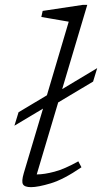

<svg xmlns="http://www.w3.org/2000/svg" viewBox="-20 -762 438 792"><path d="M56.5 -299 173.5 -369 263.5 -672.5Q254.5 -674 233 -677.8Q211.5 -681.5 188.2 -685.5Q165 -689.5 150.5 -692L156 -717L322 -742H340L236.5 -394.5L381 -481L364 -425.5L220 -339.5L131.5 -42.5Q162.5 -42.5 204.8 -53.8Q247 -65 303 -96.5L316 -72Q242 -21.5 189.5 -5.8Q137 10 108 10Q81.5 10 74.8 -1.8Q68 -13.5 78 -47.5L157.5 -314L39.5 -243.5Z"/></svg>

Font: Newsreader Caption Light
Style: Italic
Weight: 300
Italic angle: -17°
Designer: Hugues Gentile
Foundry: Production Type
Version: Version 1.001